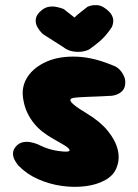

<svg xmlns="http://www.w3.org/2000/svg" viewBox="-20 -720 536 745"><path d="M208 -134Q250 -128 250 -137Q250 -146 215 -165Q199 -174 181 -184.5Q163 -195 145.5 -208.5Q128 -222 113 -240Q98 -258 86.5 -281.5Q75 -305 70 -336Q62 -383 86.5 -421Q111 -459 161 -481Q211 -503 280 -500Q349 -497 430 -461Q430 -461 436.5 -456.5Q443 -452 450.5 -442.5Q458 -433 463 -419.5Q468 -406 465 -388Q462 -374 453.5 -366Q445 -358 435 -354Q425 -350 417.5 -349Q410 -348 410 -348Q410 -348 406 -348Q402 -348 395 -347.5Q388 -347 377.5 -346.5Q367 -346 354.5 -345.5Q342 -345 327 -344.5Q312 -344 295 -343Q276 -342 264.5 -340Q253 -338 253 -331.5Q253 -325 268 -312.5Q283 -300 318 -279Q368 -249 398 -212.5Q428 -176 437 -138.5Q446 -101 431 -66Q419 -38 387 -20.5Q355 -3 311.5 2.5Q268 8 220.5 1.5Q173 -5 128.5 -24.5Q84 -44 52 -77Q52 -77 46.5 -84Q41 -91 35.5 -102Q30 -113 30.5 -126.5Q31 -140 43 -153Q54 -165 68.5 -168Q83 -171 97 -168.5Q111 -166 120 -162.5Q129 -159 129 -159Q129 -159 135 -156Q141 -153 152 -148.5Q163 -144 177.5 -140Q192 -136 208 -134ZM226 -537 146 -588Q146 -588 138.5 -596Q131 -604 124 -617Q117 -630 119 -646.5Q121 -663 140 -679Q154 -691 169 -693.5Q184 -696 197 -693.5Q210 -691 218.5 -688Q227 -685 227 -685L269 -652Q280 -663 294.5 -674Q309 -685 320 -694Q320 -694 330.5 -697.5Q341 -701 357 -700Q373 -699 389 -687Q407 -674 413.5 -661.5Q420 -649 419.5 -638.5Q419 -628 416.5 -621.5Q414 -615 414 -615Q402 -597 391 -584Q380 -571 366 -559Q352 -547 330 -531Q321 -524 302.5 -520.5Q284 -517 263 -520.5Q242 -524 226 -537Z"/></svg>

Font: Sour Gummy Black
Style: Regular
Weight: 900
Designer: Stefie Justprince
Foundry: Eifetstype
Version: Version 1.000